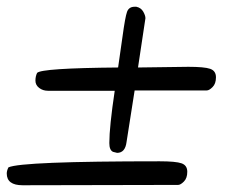

<svg xmlns="http://www.w3.org/2000/svg" viewBox="-57 -594 715 569"><path d="M352 -394 501 -396Q549 -396 566 -390Q583 -384 583 -365Q583 -346 573 -336Q563 -326 556 -326H342L318 -173Q314 -141 290 -141Q282 -143 278 -144Q267 -149 267 -170Q267 -218 283 -325H85Q70 -325 59 -333.5Q48 -342 48 -355Q48 -368 53 -378Q66 -392 293 -394Q298 -426 306 -485Q314 -544 319.5 -559Q325 -574 342 -574H347Q361 -571 367.5 -559.5Q374 -548 374 -540ZM416 -116Q464 -116 481 -110Q498 -104 498 -85Q498 -66 488 -56Q478 -46 471 -46Q36 -45 10 -45Q-37 -45 -37 -80Q-37 -88 -32 -98Q7 -116 416 -116Z"/></svg>

Font: Mrs Sheppards
Style: Regular
Weight: 400
Version: Version 1.000